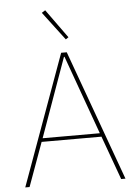

<svg xmlns="http://www.w3.org/2000/svg" viewBox="-61 -977 722 1023"><g transform="rotate(-5 300.0 -465.5)"><path d="M316 -767 331 -777 220 -931 201 -919ZM568 0 315 -698H285L32 0H55L140 -234H460L545 0ZM453 -253H147L298 -675H301Z"/></g></svg>

Font: IBM Plex Devanagari Thin
Style: Regular
Weight: 100
Designer: Mike Abbink, Paul van der Laan, Pieter van Rosmalen, Erin McLaughlin
Foundry: Bold Monday
Version: Version 1.0